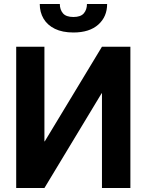

<svg xmlns="http://www.w3.org/2000/svg" viewBox="-20 -946 741 966"><path d="M349.5 -782.5Q294 -782.5 256.2 -801Q218.5 -819.5 199.2 -852Q180 -884.5 180 -926H281Q281 -897.5 296.8 -879Q312.5 -860.5 349.5 -860.5Q386 -860.5 401.8 -879Q417.5 -897.5 417.5 -926H519Q519 -862 474.5 -822.2Q430 -782.5 349.5 -782.5ZM636 0H493V-476.5L491.5 -477L203.5 0H61.5V-711H203.5V-235L205 -234.5L493 -711H636Z"/></svg>

Font: Roberto Sans
Style: Bold
Weight: 700
Designer: Google (font) & Cristiano Sobral (main changes)
Version: Version 1.000;October 12, 2021;FontCreator 14.0.0.2814 64-bi